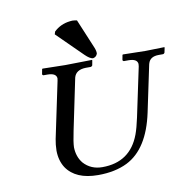

<svg xmlns="http://www.w3.org/2000/svg" viewBox="-75 -710 786 795"><g transform="rotate(-10 318.5 -312.0)"><path d="M299.3 -633.8 351.1 -509.8Q357.4 -494.1 356.4 -483.9Q351.6 -470.2 337.4 -467.8Q324.2 -469.2 305.2 -487.8L198.7 -592.8L202.1 -604Q230 -630.9 270 -635.3Q275.4 -635.7 279.8 -636.2Q291 -635.7 299.3 -633.8ZM274.9 12.2Q180.7 12.2 142.1 -44.9Q122.6 -75.2 122.1 -117.2Q122.6 -143.1 127 -165L176.8 -401.9Q177.7 -406.7 178.2 -412.1Q176.3 -433.6 141.1 -434.1H123Q118.7 -435.5 118.2 -439L122.1 -460L124 -461.9Q125 -461.9 219.2 -460L332 -461.9L333 -460L329.1 -439Q326.2 -434.6 321.8 -434.1H300.8Q259.3 -433.1 251 -401.9L206.1 -186Q196.3 -139.6 195.8 -118.2Q196.8 -78.1 219.2 -50.8Q249.5 -17.1 297.9 -17.1Q415 -17.1 455.6 -126Q465.3 -152.3 474.1 -193.8L518.1 -401.9Q519 -406.7 519 -412.1Q517.1 -433.6 481.9 -434.1H460.9Q457 -435.5 456.1 -439L460 -460L461.9 -461.9Q462.9 -461.9 557.1 -460L636.2 -461.9L637.2 -460L632.8 -439Q630.4 -434.6 626 -434.1H607.9Q571.8 -434.1 563.5 -407.2Q562.5 -404.3 562 -401.9L521 -207Q489.7 -59.1 397.9 -13.2Q346.7 12.2 274.9 12.2Z"/></g></svg>

Font: Linux Libertine Capitals O
Style: Bold Italic Samll Caps
Weight: 400
Italic angle: -12°
Designer: Philipp H. Poll
Foundry: Philipp H. Poll
Version: Version 5.0.4